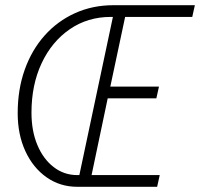

<svg xmlns="http://www.w3.org/2000/svg" viewBox="-20 -718 769 738"><path d="M394 -340 332 -45H594L584 0H277Q211 0 159 -36.5Q107 -73 77.5 -137Q48 -201 48 -283Q48 -374 75 -450Q102 -526 151.5 -581.5Q201 -637 268.5 -667.5Q336 -698 416 -698H729L719 -653H461L404 -385H591L581 -340ZM277 -45H285L414 -653H406Q317 -653 248 -605.5Q179 -558 140 -475Q101 -392 101 -285Q101 -215 123.5 -161Q146 -107 186 -76Q226 -45 277 -45Z"/></svg>

Font: Azeret Mono Thin Thin
Style: Italic
Weight: 250
Italic angle: -12°
Version: Version 1.002